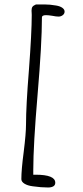

<svg xmlns="http://www.w3.org/2000/svg" viewBox="-20 -790 373 865"><path d="M149.4 -364.7Q168.9 -592.8 168.9 -711.9Q168.9 -721.7 187.5 -721.7Q197.8 -721.7 215.8 -718.8Q232.9 -715.3 243.7 -715.3Q254.4 -715.3 262.7 -721.7Q271 -728 271 -737.8Q271 -747.6 260.7 -754.9Q250.5 -762.2 232.9 -765.1Q205.1 -770 180.2 -770H142.1Q130.4 -765.1 126.2 -759.3Q122.1 -753.4 122.1 -741.7L122.6 -732.9Q123 -728.5 123 -722.7Q123 -643.6 110.4 -476.1Q97.2 -312 97.2 -229.5Q97.2 -188.5 86.9 -106.4Q76.2 -25.4 76.2 17.1Q76.2 28.8 90.3 37.6Q104.5 46.4 127.9 49.3Q165.5 54.7 196.8 54.7Q210.9 54.7 220 49.6Q229 44.4 229 33.2Q229 -2.9 140.1 -2.9H129.9V-23.4Q129.9 -136.2 149.4 -364.7Z"/></svg>

Font: Amatica SC
Style: Bold
Weight: 400
Designer: Vernon Adams, Ben Nathan
Foundry: newtypography
Version: Version 2.000